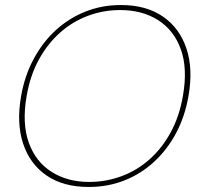

<svg xmlns="http://www.w3.org/2000/svg" viewBox="-20 -732 800 764"><path d="M333 12Q232 12 165.5 -33.5Q99 -79 72 -160.5Q45 -242 64 -350Q78 -430 113.5 -496.5Q149 -563 201 -611Q253 -659 319 -685.5Q385 -712 461 -712Q562 -712 628.5 -666Q695 -620 722 -538.5Q749 -457 730 -350Q716 -269 681 -203Q646 -137 593.5 -88.5Q541 -40 475 -14Q409 12 333 12ZM335 -8Q401 -8 462.5 -30.5Q524 -53 574 -97Q624 -141 659 -205Q694 -269 708 -351Q727 -460 699.5 -536Q672 -612 609 -652Q546 -692 458 -692Q392 -692 331 -669.5Q270 -647 220 -603Q170 -559 135 -495.5Q100 -432 86 -350Q67 -241 94.5 -164.5Q122 -88 185.5 -48Q249 -8 335 -8Z"/></svg>

Font: DM Sans 17pt Thin
Style: Italic
Weight: 250
Italic angle: -10°
Version: Version 4.004;gftools[0.9.30]